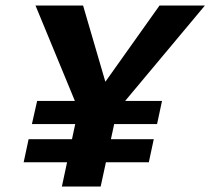

<svg xmlns="http://www.w3.org/2000/svg" viewBox="-20 -678 765 698"><path d="M383 -249 317 -316 560 -658H725ZM66 -88 84 -172H539L521 -88ZM205 0 278 -342H420L346 0ZM96 -227 115 -311H569L551 -227ZM275 -256 109 -658H282L382 -316Z"/></svg>

Font: Ysabeau Infant ExtraBold
Style: Italic
Weight: 800
Italic angle: -12°
Designer: Christian Thalmann (Catharsis Fonts)
Version: Version 2.001;gftools[0.9.30]; featfreeze: ss01,ss02,lnum